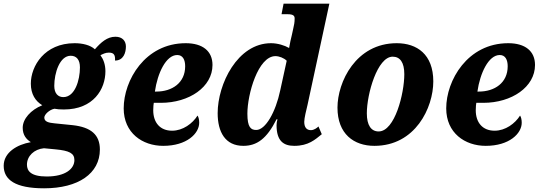

<svg xmlns="http://www.w3.org/2000/svg" viewBox="-85 -780 2918 1040"><path d="M154 240C339 240 456 160 456 30C456 -50 408 -91 309 -102L210 -112C180 -115 155 -120 155 -143C155 -160 183 -186 210 -191C225 -188 240 -187 261 -187C422 -187 486 -298 486 -394C486 -431 475 -459 459 -481C474 -488 486 -495 505 -495C532 -495 540 -482 538 -452C584 -452 597 -495 597 -528C597 -557 579 -581 540 -581C496 -581 462 -551 429 -513C404 -536 362 -546 319 -546C156 -546 82 -422 82 -327C82 -270 107 -232 144 -210C82 -185 38 -136 38 -88C38 -48 58 -25 82 -10C7 3 -65 46 -65 118C-65 194 -2 240 154 240ZM258 -254C230 -254 209 -273 209 -315C209 -384 238 -478 298 -478C329 -478 348 -457 348 -415C348 -346 321 -254 258 -254ZM168 176C82 176 61 146 61 112C61 65 100 28 153 23L216 29C290 36 318 50 318 87C318 134 270 176 168 176Z M799 10C927 10 994 -57 994 -115C994 -131 991 -145 985 -154C958 -111 906 -72 847 -72C782 -72 745 -116 745 -183C745 -203 747 -216 748 -223H786C940 -223 1066 -309 1066 -428C1066 -503 1013 -546 921 -546C700 -546 585 -344 585 -193C585 -60 686 10 799 10ZM754 -284C768 -383 814 -482 875 -482C906 -482 918 -455 918 -421C918 -331 847 -284 762 -284Z M1233 10C1306 10 1360 -28 1413 -134H1418C1415 -125 1413 -111 1413 -102C1413 -16 1451 10 1509 10C1586 10 1622 -24 1658 -53L1640 -95C1632 -87 1616 -75 1599 -75C1577 -75 1563 -89 1563 -120C1563 -140 1574 -184 1581 -213L1699 -760H1451L1440 -703H1473C1504 -703 1511 -694 1511 -680C1511 -658 1508 -645 1503 -623L1496 -591C1492 -576 1484 -540 1481 -520C1457 -534 1419 -546 1383 -546C1201 -546 1094 -324 1094 -167C1094 -65 1135 10 1233 10ZM1303 -76C1274 -76 1255 -90 1255 -164C1255 -270 1313 -476 1407 -476C1427 -476 1453 -466 1468 -451L1433 -291C1408 -172 1353 -76 1303 -76Z M1943 10C2165 10 2262 -197 2262 -339C2262 -486 2173 -546 2064 -546C1842 -546 1743 -335 1743 -197C1743 -54 1832 10 1943 10ZM1966 -68C1925 -68 1902 -102 1902 -166C1902 -271 1959 -473 2042 -473C2082 -473 2105 -442 2105 -378C2105 -274 2054 -68 1966 -68Z M2546 10C2674 10 2741 -57 2741 -115C2741 -131 2738 -145 2732 -154C2705 -111 2653 -72 2594 -72C2529 -72 2492 -116 2492 -183C2492 -203 2494 -216 2495 -223H2533C2687 -223 2813 -309 2813 -428C2813 -503 2760 -546 2668 -546C2447 -546 2332 -344 2332 -193C2332 -60 2433 10 2546 10ZM2501 -284C2515 -383 2561 -482 2622 -482C2653 -482 2665 -455 2665 -421C2665 -331 2594 -284 2509 -284Z"/></svg>

Font: Noto Serif SemiCondensed Extra
Style: Italic
Weight: 800
Width: 4
Italic angle: -12°
Designer: Monotype Design Team
Foundry: Monotype Imaging Inc.
Version: Version 1.901